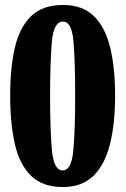

<svg xmlns="http://www.w3.org/2000/svg" viewBox="-20 -744 506 774"><path d="M233 10Q152 10 105.5 -35Q59 -80 40 -163Q21 -246 21 -359Q21 -471 40 -552.5Q59 -634 105.5 -679Q152 -724 234 -724Q312 -724 358 -679.5Q404 -635 424 -553Q444 -471 444 -358Q444 -246 423.5 -163.5Q403 -81 357 -35.5Q311 10 233 10ZM233 -57Q268 -57 275.5 -136.5Q283 -216 283 -358Q283 -501 276 -579Q269 -657 234 -657Q197 -657 189.5 -579Q182 -501 182 -358Q182 -216 189.5 -136.5Q197 -57 233 -57Z"/></svg>

Font: Noto Serif Armenian ExtraCondensed Black
Style: Regular
Weight: 900
Width: 2
Designer: Monotype Design Team
Foundry: Monotype Imaging Inc.
Version: Version 2.008; ttfautohint (v1.8.4.7-5d5b)